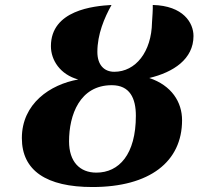

<svg xmlns="http://www.w3.org/2000/svg" viewBox="-20 -743 799 773"><path d="M352 10C583 10 713 -92 713 -259C713 -332 671 -399 581 -429C678 -452 759 -505 759 -598C759 -651 718 -720 595 -723C596 -709 593 -668 592 -653C590 -534 526 -454 440 -454C399 -454 372 -482 372 -534C372 -605 400 -671 429 -723C357 -719 185 -702 185 -557C185 -501 222 -443 295 -423C182 -403 68 -326 68 -187C68 -56 167 10 352 10ZM368 -48C301 -48 258 -92 258 -174C258 -280 301 -400 430 -400C503 -400 527 -347 527 -277C527 -121 459 -48 368 -48Z"/></svg>

Font: Noto Serif Condensed Black
Style: Italic
Weight: 900
Width: 3
Italic angle: -12°
Designer: Monotype Design Team
Foundry: Monotype Imaging Inc.
Version: Version 2.013